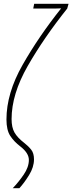

<svg xmlns="http://www.w3.org/2000/svg" viewBox="-20 -780 381 1011"><path d="M47 211H82Q107 184 133 142Q159 100 159 59Q159 27 144.5 8.5Q130 -10 107 -28Q72 -55 56.5 -82Q41 -109 41 -153Q41 -284 126 -432.5Q211 -581 334 -735L341 -760H160L155 -735H232Q252 -735 269 -735Q286 -735 302 -736Q184 -588 99 -438.5Q14 -289 14 -151Q14 -95 34 -64.5Q54 -34 87 -9Q132 26 132 62Q132 100 104.5 140Q77 180 47 211Z"/></svg>

Font: Noto Sans Display Condensed Thin
Style: Italic
Weight: 250
Width: 3
Italic angle: -12°
Designer: Monotype Design Team
Foundry: Monotype Imaging Inc.
Version: Version 1.900